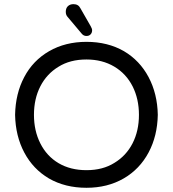

<svg xmlns="http://www.w3.org/2000/svg" viewBox="-20 -894 833 925"><path d="M374 -731.4 306.6 -811.5Q296.9 -821.3 296.9 -836.9Q296.9 -854.5 307.1 -864.3Q317.4 -874 334 -874Q357.4 -874 367.2 -854.5L417 -767.6Q423.8 -755.9 423.8 -748Q423.8 -736.3 416.5 -728.5Q409.2 -720.7 396.5 -720.7Q382.8 -720.7 374 -731.4ZM215.8 -34.2Q139.6 -79.1 97.2 -158.7Q54.7 -238.3 52.7 -340.8Q54.7 -443.4 96.7 -522.5Q138.7 -602.5 216.8 -647.5Q294.9 -692.4 396.5 -692.4Q499 -692.4 577.1 -647.5Q653.3 -602.5 695.8 -522.5Q738.3 -442.4 740.2 -340.8Q738.3 -239.3 696.3 -160.2Q653.3 -79.1 575.7 -34.2Q498 10.7 396.5 10.7Q293.9 10.7 215.8 -34.2ZM531.2 -109.4Q587.9 -143.6 618.7 -203.6Q649.4 -263.7 649.4 -340.8Q649.4 -417 619.1 -477.5Q587.9 -539.1 530.3 -573.2Q472.7 -607.4 396.5 -607.4Q317.4 -607.4 261.7 -572.3Q205.1 -538.1 174.3 -478Q143.6 -418 143.6 -340.8Q143.6 -264.6 173.8 -204.1Q205.1 -141.6 262.2 -107.9Q319.3 -74.2 396.5 -74.2Q475.6 -74.2 531.2 -109.4Z"/></svg>

Font: KTXP_ComRound
Style: Medium
Weight: 500
Version: Version 1.01;May 16, 2022;FontCreator 13.0.0.2683 64-bit